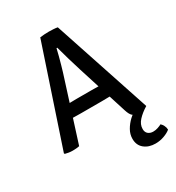

<svg xmlns="http://www.w3.org/2000/svg" viewBox="-211 -812 1056 1155"><g transform="rotate(-30 317.0 -235.0)"><path d="M610.4 131.6Q619.5 139.4 626.4 152.7Q633.4 166 633.9 182Q616.5 196.6 587.7 207Q559 217.4 528.1 217.4Q481.4 217.4 451 192.7Q420.5 168 420.5 123.6Q420.5 92 436.8 63.5Q453.1 34.9 477.9 11.6Q502.6 -11.6 528.2 -26.6L591.5 -6.6Q553.1 16.8 528.1 43.9Q503.1 70.9 503.1 102.9Q503.1 125.2 516.9 136.7Q530.7 148.1 551.5 148.1Q568.1 148.1 583.6 142.9Q599.1 137.8 610.4 131.6ZM245.6 -683Q258.2 -685 276.1 -686.1Q294 -687.1 307.5 -687.1Q319.8 -687.1 337.9 -686Q356.1 -684.9 367.2 -682.6L591.5 -6.6Q579.9 0.3 563.1 3.7Q546.3 7.1 529.6 7.1Q504.2 7.1 490.2 -4.4Q476.3 -15.9 466 -49.4L355.9 -396.8Q342.1 -440.4 327.9 -489.4Q313.7 -538.4 303.1 -577.9H297.8Q292.8 -555.3 285.7 -528.6Q278.7 -501.8 271.5 -476.6Q264.4 -451.4 258.9 -433.4L120.9 1Q111 3.2 99.1 4.1Q87.1 5.1 74.8 5.1Q60.9 5.1 47.4 3Q33.8 1 23.2 -2.1L19.8 -7.4ZM232.2 -164.9Q227.4 -164.9 213.2 -165.1Q198.9 -165.4 184.5 -165.6Q170.1 -165.9 165.4 -165.9H115.8L148.9 -252.4H192.6Q197.4 -252.4 209.9 -252.7Q222.5 -252.9 235 -253.2Q247.5 -253.4 252.3 -253.4H352Q356.4 -253.4 369.3 -253.2Q382.1 -252.9 395.3 -252.7Q408.4 -252.4 413.1 -252.4H457.8L486.4 -165.9H436.9Q431.9 -165.9 417.3 -165.6Q402.7 -165.4 388.3 -165.1Q373.9 -164.9 369.5 -164.9Z"/></g></svg>

Font: Signika SC
Style: Regular
Weight: 300
Designer: Anna Giedryś
Foundry: Anna Giedryś
Version: Version 2.000